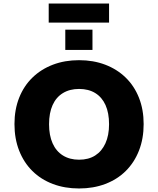

<svg xmlns="http://www.w3.org/2000/svg" viewBox="-20 -1057 896 1088"><path d="M428 11Q347 11 279.5 -14.5Q212 -40 163.5 -88Q115 -136 88.5 -203.5Q62 -271 62 -354Q62 -436 88.5 -503Q115 -570 164 -617.5Q213 -665 280 -690.5Q347 -716 428 -716Q509 -716 576 -690.5Q643 -665 692 -617.5Q741 -570 767.5 -503Q794 -436 794 -354Q794 -271 767.5 -203.5Q741 -136 692.5 -88Q644 -40 576.5 -14.5Q509 11 428 11ZM428 -152Q482 -152 519.5 -176Q557 -200 577.5 -245Q598 -290 598 -353Q598 -417 578 -461.5Q558 -506 520 -529.5Q482 -553 428 -553Q375 -553 336.5 -529.5Q298 -506 278 -461.5Q258 -417 258 -353Q258 -290 278 -245Q298 -200 336.5 -176Q375 -152 428 -152ZM256 -929V-1037H598V-929ZM350 -774V-889H504V-774Z"/></svg>

Font: Nunito Sans 7pt Black
Style: Regular
Weight: 900
Designer: Vernon Adams
Foundry: Vernon Adams
Version: Version 3.101;gftools[0.9.27]